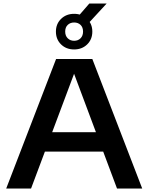

<svg xmlns="http://www.w3.org/2000/svg" viewBox="-20 -1077 848 1097"><path d="M15.5 0 300.5 -740H507.5L792.5 0H648.5L395 -677.5H411.5L157.5 0ZM209.5 -211 244 -321.5H563L597 -211ZM403.5 -794.5Q358.5 -794.5 329 -823.2Q299.5 -852 299.5 -896.5Q299.5 -940.5 329 -969.2Q358.5 -998 403.5 -998Q448.5 -998 478 -969.2Q507.5 -940.5 507.5 -896.5Q507.5 -852 478 -823.2Q448.5 -794.5 403.5 -794.5ZM403.5 -844Q426 -844 440.2 -858.2Q454.5 -872.5 454.5 -896.5Q454.5 -921 440.2 -934.8Q426 -948.5 403.5 -948.5Q381.5 -948.5 367 -934.8Q352.5 -921 352.5 -896.5Q352.5 -872.5 367 -858.2Q381.5 -844 403.5 -844ZM478.5 -936.5 418.5 -974 490.5 -1057H589.5Z"/></svg>

Font: Encode Sans SC Expanded SemiBold
Style: Regular
Weight: 600
Width: 7
Designer: Multiple Designers
Foundry: Impallari Type
Version: Version 3.002